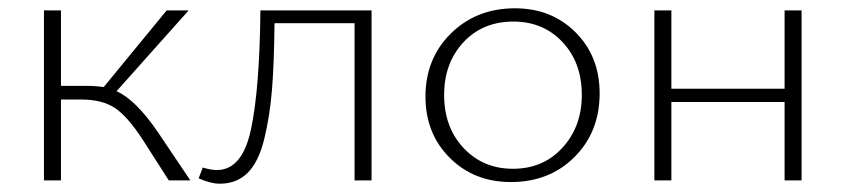

<svg xmlns="http://www.w3.org/2000/svg" viewBox="-20 -435 2039 463"><path d="M361 -116 439 0H387L323 -100Q287 -155 256.5 -175Q226 -195 176 -195H127V0H86V-410H127V-228H188Q210 -228 230 -225L382 -410H435L261 -215Q307 -195 361 -116Z M876 -410V0H835V-379H642Q641 -283 636 -220Q631 -157 617.5 -101Q604 -45 577.5 -18.5Q551 8 510 8Q488 8 459 -5L469 -31Q488 -25 503 -25Q564 -25 585 -122Q606 -219 608 -410Z M1212 4Q1123 4 1064.5 -54.5Q1006 -113 1006 -202Q1006 -294 1067.5 -354.5Q1129 -415 1222 -415Q1310 -415 1368 -357Q1426 -299 1426 -210Q1426 -117 1365.5 -56.5Q1305 4 1212 4ZM1217 -28Q1290 -28 1336.5 -79Q1383 -130 1383 -206Q1383 -284 1336.5 -333.5Q1290 -383 1218 -383Q1144 -383 1097.5 -333Q1051 -283 1051 -206Q1051 -128 1098 -78Q1145 -28 1217 -28Z M1872 -410H1913V0H1872V-189H1599V0H1558V-410H1599V-221H1872Z"/></svg>

Font: EauTest Light
Style: Regular
Weight: 300
Designer: Christian Thalmann (Catharsis Fonts)
Version: Version 0.001;PS 000.001;hotconv 1.0.88;makeotf.lib2.5.64775